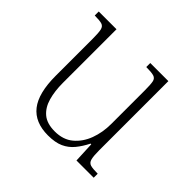

<svg xmlns="http://www.w3.org/2000/svg" viewBox="-129 -631 780 780"><g transform="rotate(45 260.5 -241.0)"><path d="M236 10Q161 10 124 -37Q87 -84 87 -184V-397Q87 -431 83.5 -446Q80 -461 67.5 -465Q55 -469 26 -469V-492H128V-184Q128 -137 138.5 -100Q149 -63 174 -42Q199 -21 244 -21Q292 -21 323 -47Q354 -73 369.5 -114.5Q385 -156 385 -205V-397Q385 -431 382 -446Q379 -461 365.5 -465Q352 -469 322 -469V-492H426V-95Q426 -62 430 -46.5Q434 -31 447 -27Q460 -23 489 -23V0H390L386 -89H382Q367 -59 348.5 -36.5Q330 -14 303.5 -2Q277 10 236 10Z"/></g></svg>

Font: Noto Serif Armenian ExtraLight
Style: Regular
Weight: 250
Version: Version 2.007